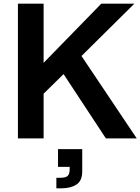

<svg xmlns="http://www.w3.org/2000/svg" viewBox="-20 -749 760 1039"><path d="M77 0V-729H216V-409L528 -729H707L421 -446L720 0H553L324 -348L216 -242V0ZM285 270V213H307Q336 213 346.5 202.5Q357 192 357 167V154H294V58H425V179Q425 229 394 249.5Q363 270 313 270Z"/></svg>

Font: BDO Grotesk DemiBold
Style: Regular
Weight: 600
Designer: Deni Anggara
Foundry: Lokal Container
Version: Version 2.000